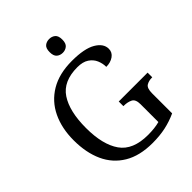

<svg xmlns="http://www.w3.org/2000/svg" viewBox="-254 -1069 1223 1223"><g transform="rotate(-45 357.0 -457.5)"><path d="M401 10Q285 10 208.5 -36Q132 -82 94.5 -164.5Q57 -247 57 -358Q57 -466 96.5 -548.5Q136 -631 214 -677.5Q292 -724 407 -724Q518 -724 573 -692Q628 -660 628 -612Q628 -580 601 -561Q574 -542 535 -542Q535 -573 522.5 -602.5Q510 -632 481 -651.5Q452 -671 403 -671Q276 -671 222 -589.5Q168 -508 168 -358Q168 -208 224.5 -127.5Q281 -47 417 -47Q446 -47 473 -50Q500 -53 521 -59V-220Q521 -264 496.5 -276Q472 -288 439 -288H435V-330H695V-288H691Q663 -288 642.5 -275.5Q622 -263 622 -216V-36Q572 -13 519 -1.5Q466 10 401 10ZM403 -801Q379 -801 362.5 -815Q346 -829 346 -863Q346 -898 362.5 -911.5Q379 -925 403 -925Q426 -925 443 -911.5Q460 -898 460 -863Q460 -829 443 -815Q426 -801 403 -801Z"/></g></svg>

Font: Noto Naskh Arabic UI
Style: Regular
Weight: 400
Designer: Monotype Design Team, David Williams, Mohamad Dakak and Nizar Qandah
Foundry: Monotype Imaging Inc.
Version: Version 2.014